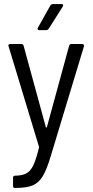

<svg xmlns="http://www.w3.org/2000/svg" viewBox="-20 -722 454 942"><path d="M44 190V150Q44 140 54 140H56Q91 139 110.5 128Q130 117 143.5 89Q157 61 171 3Q172 2 171.5 -0.5Q171 -3 171 -3L22 -495L21 -498Q21 -506 31 -506H85Q94 -506 96 -497L205 -98Q206 -96 207.5 -96Q209 -96 210 -98L319 -497Q321 -506 330 -506H383Q388 -506 390.5 -503Q393 -500 392 -495L229 44Q209 111 189.5 143Q170 175 140.5 187.5Q111 200 57 200H51Q44 200 44 190ZM166 -586 227 -695Q232 -702 239 -702H282Q288 -702 289.5 -698.5Q291 -695 288 -690L219 -581Q214 -574 207 -574H173Q167 -574 165 -577.5Q163 -581 166 -586Z"/></svg>

Font: Barlow Semi Condensed
Style: Regular
Weight: 400
Width: 4
Designer: Jeremy Tribby
Foundry: Tribby Type
Version: Version 1.408;December 10, 2018;FontCreator 11.5.0.2430 64-b